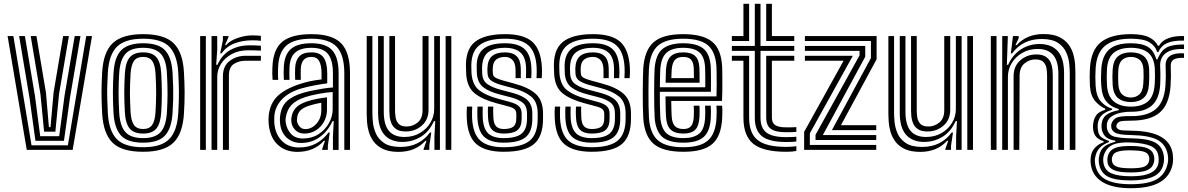

<svg xmlns="http://www.w3.org/2000/svg" viewBox="-20 -790 6262 1012"><path d="M121 0 20 -600H50.5L146.2 -24H337.8L434.5 -600H465L363 0ZM166.8 -48 135.2 -276.2 80.8 -600H111.2L164.2 -284.8L192 -72H292L320 -284.5L373.8 -600H404.2L349 -275.8L317.2 -48ZM212.5 -96 193.2 -293.2 141.8 -600H172L222.2 -302.2L237.8 -120H246.2L262.5 -303.2L312.8 -600H343.2L291.2 -294.5L271.8 -96Z M734.5 10Q620.5 10 572.5 -38.6Q524.5 -87.2 518.5 -191Q515 -251.5 515 -301.1Q515 -350.8 518.5 -410Q525 -517 575.1 -563.5Q625.2 -610 734.5 -610Q845.2 -610 894.4 -562.9Q943.5 -515.8 949.5 -410Q952.8 -354.5 953.1 -304.1Q953.5 -253.8 949.5 -191Q942.8 -84 893.2 -37Q843.8 10 734.5 10ZM734.5 -14Q830.5 -14 872.1 -56.9Q913.8 -99.8 919.5 -192.8Q923.5 -257.5 923.1 -304.8Q922.8 -352 919.5 -408.2Q914.2 -499.5 873.4 -542.8Q832.5 -586 734.5 -586Q639.5 -586 596.9 -544.2Q554.2 -502.5 548.5 -408.2Q545.8 -363.5 545.1 -329.2Q544.5 -295 545.5 -263Q546.5 -231 548.5 -192.5Q553.8 -100 595.4 -57Q637 -14 734.5 -14ZM734.5 -38Q652 -38 617.5 -76.1Q583 -114.2 578.2 -195.5Q575 -254.8 575 -302.4Q575 -350 578.5 -406.5Q583.5 -489.8 619.6 -525.9Q655.8 -562 734.5 -562Q816 -562 850.4 -524.5Q884.8 -487 889.5 -407Q892 -363.5 892.8 -330.1Q893.5 -296.8 892.8 -265.1Q892 -233.5 889.5 -194.5Q884.5 -114.8 850.4 -76.4Q816.2 -38 734.5 -38ZM734.5 -62Q797.5 -62 826.4 -93.4Q855.2 -124.8 859.8 -197.8Q863 -249 863.1 -296.9Q863.2 -344.8 859.8 -403.8Q855.8 -476 826.9 -507Q798 -538 734.5 -538Q668.2 -538 640.4 -505.2Q612.5 -472.5 608.2 -403.5Q605.2 -355 605 -306Q604.8 -257 608.2 -196.5Q612.5 -125.8 641 -93.9Q669.5 -62 734.5 -62ZM734.5 -86Q686.2 -86 664 -112Q641.8 -138 638.2 -197.8Q635 -253.8 635 -301.4Q635 -349 638.2 -402.5Q642 -462.8 664.5 -488.4Q687 -514 734.5 -514Q782.2 -514 804.4 -488.2Q826.5 -462.5 829.8 -403Q833.2 -344.5 833.1 -297.5Q833 -250.5 829.8 -198.5Q826 -139 804.2 -112.5Q782.5 -86 734.5 -86ZM734.5 -110Q767 -110 781.9 -131.2Q796.8 -152.5 799.8 -200.2Q802.5 -245.2 803 -291.6Q803.5 -338 799.8 -401.5Q797.2 -448 782.2 -469Q767.2 -490 734.5 -490Q699.8 -490 685.4 -467.8Q671 -445.5 668.2 -400.8Q664.8 -343.5 664.9 -299.9Q665 -256.2 668.2 -199.5Q671 -153.5 685.8 -131.8Q700.5 -110 734.5 -110Z M1140.5 -508.5 1154.8 -577.5V-600H1184.5L1185 -596L1165.8 -552H1171.2Q1192 -575.8 1232.1 -589.6Q1272.2 -603.5 1308.2 -603.5Q1316.8 -603.5 1331.6 -602.9Q1346.5 -602.2 1355 -601V-575Q1348 -576.2 1334.2 -576.9Q1320.5 -577.5 1310.5 -577.5Q1260.2 -577.5 1217.6 -561.9Q1175 -546.2 1147.2 -508.5ZM1095 0V-600H1124.8L1125 -528L1119.5 -448.5H1126.2Q1150.8 -502.8 1195.1 -527Q1239.5 -551.2 1294 -551.2Q1308 -551.2 1328.8 -550.5Q1349.5 -549.8 1355 -549V-523Q1347.5 -523.8 1325.9 -524.4Q1304.2 -525 1288.2 -525Q1238.5 -525 1201.8 -505.1Q1165 -485.2 1145 -453.4Q1125 -421.5 1125 -385.2V0ZM1035 0V-600H1065V0ZM1155 0V-388Q1155 -442.8 1191.2 -469.4Q1227.5 -496 1274.2 -496H1355V-469.8Q1339 -470 1314.8 -469.9Q1290.5 -469.8 1274.2 -469.8Q1238.8 -469.8 1212.6 -452.9Q1186.5 -436 1186.5 -391.2V0Z M1794.8 0V-404Q1794.8 -500.5 1754.8 -543.2Q1714.8 -586 1621.8 -586Q1531.5 -586 1490.2 -550.6Q1449 -515.2 1445.8 -434.8Q1445.2 -419.5 1445.1 -402.8Q1445 -386 1446.5 -369.2H1416.8Q1415.2 -387 1415.1 -401.4Q1415 -415.8 1415.8 -436Q1419.5 -530.2 1468.1 -570.1Q1516.8 -610 1621.8 -610Q1730.8 -610 1777.8 -562.2Q1824.8 -514.5 1824.8 -404V0ZM1734.8 0.2V-72L1739.2 -151.5H1732.5Q1708.2 -98 1664.9 -67.1Q1621.5 -36.2 1566 -36.5Q1520.8 -36.8 1490.5 -65.1Q1460.2 -93.5 1456 -142.2Q1454.5 -159 1456 -174.5Q1461.2 -227.5 1491.4 -256Q1521.5 -284.5 1578.8 -301Q1597.2 -306.5 1625 -312.4Q1652.8 -318.2 1682.1 -322.9Q1711.5 -327.5 1734.8 -329V-404Q1734.8 -472.8 1708.8 -505.4Q1682.8 -538 1621.8 -538Q1564.5 -538 1536.2 -513.2Q1508 -488.5 1505.8 -433.5Q1505.2 -419 1505 -403Q1504.8 -387 1506 -369.2H1476.2Q1475 -388.5 1475.1 -404.4Q1475.2 -420.2 1475.8 -434Q1478.5 -501.2 1512.9 -531.6Q1547.2 -562 1621.8 -562Q1698.8 -562 1731.8 -524.2Q1764.8 -486.5 1764.8 -404V0.2ZM1547 10.5Q1484.5 10.5 1443.6 -27.5Q1402.8 -65.5 1396.2 -137Q1394.2 -160 1396.2 -180Q1402.8 -243.5 1441.2 -281.9Q1479.8 -320.2 1559.5 -346.8Q1587.2 -356 1612.1 -361.4Q1637 -366.8 1674.8 -371.5V-404.2Q1674.8 -444.8 1662.6 -467.4Q1650.5 -490 1621.8 -490Q1593 -490 1579.9 -473.4Q1566.8 -456.8 1565.5 -429.5Q1565.2 -424.2 1565 -406Q1564.8 -387.8 1565.5 -369.2H1535.8Q1534.8 -391.5 1535.1 -406.9Q1535.5 -422.2 1535.8 -432.8Q1537.2 -470.2 1556.9 -492.1Q1576.5 -514 1621.8 -514Q1666.5 -514 1685.6 -486.4Q1704.8 -458.8 1704.8 -404.2V-350.8Q1671.5 -346.5 1635.6 -339.6Q1599.8 -332.8 1569.2 -324Q1503 -305 1466.2 -266.5Q1429.5 -228 1426 -177.2Q1425.5 -169.8 1425.4 -158.8Q1425.2 -147.8 1426 -139.8Q1431 -83.2 1465.2 -48Q1499.5 -12.8 1556.8 -12.8Q1606.2 -12.8 1645.1 -33.2Q1684 -53.8 1711.5 -91.5H1718.2L1708 -22.5V0H1678.2L1677.8 -4L1693 -48H1687.5Q1634.8 10.5 1547 10.5ZM1577.2 -60Q1623.5 -60 1658.6 -82.6Q1693.8 -105.2 1713.6 -140.8Q1733.5 -176.2 1733.5 -214.8V-305Q1700.2 -303 1657.8 -295Q1615.2 -287 1588.2 -278Q1539.5 -261.8 1515.9 -236.2Q1492.2 -210.8 1485.8 -168.2Q1485 -163.5 1485.1 -155.9Q1485.2 -148.2 1485.8 -144.8Q1491.5 -108.5 1514 -84.2Q1536.5 -60 1577.2 -60ZM1585 -86Q1554.5 -86 1536.5 -104.5Q1518.5 -123 1515.8 -147.2Q1514.5 -158.8 1515.8 -168Q1520 -200.5 1538.9 -221.2Q1557.8 -242 1597.5 -255Q1624.8 -264 1648.9 -268.6Q1673 -273.2 1703.5 -277V-212Q1703.5 -176.5 1687.4 -147.9Q1671.2 -119.2 1644.4 -102.6Q1617.5 -86 1585 -86ZM1589.5 -109.5Q1622 -109.5 1647.8 -137.9Q1673.5 -166.2 1673.5 -209.2V-248.5Q1658 -246 1641.2 -241.9Q1624.5 -237.8 1606.8 -232Q1576.5 -222 1562.2 -206.8Q1548 -191.5 1545.8 -166.2Q1545 -159.2 1545.2 -155.8Q1545.5 -152.2 1545.8 -149.5Q1547.5 -137.5 1558.8 -123.5Q1570 -109.5 1589.5 -109.5Z M2080.8 10.5Q2030.2 10.5 1998.5 -4.9Q1966.8 -20.2 1949 -44.6Q1931.2 -69 1923.6 -96.4Q1916 -123.8 1914.4 -148.4Q1912.8 -173 1912.8 -188.2V-600H1942.8V-194.2Q1942.8 -175.8 1945.5 -146.1Q1948.2 -116.5 1961.2 -86.5Q1974.2 -56.5 2004.8 -36Q2035.2 -15.5 2090.8 -15.5Q2141.5 -15.5 2180.5 -35.1Q2219.5 -54.8 2246.2 -91.5H2253.2L2243 -22.5V0H2213L2212.8 -4L2228 -48H2222.5Q2169.5 10.5 2080.8 10.5ZM2328.8 0V-600H2358.8V0ZM2118.8 -97Q2086.2 -97 2068.5 -109.2Q2050.8 -121.5 2043.1 -139.6Q2035.5 -157.8 2033.9 -176Q2032.2 -194.2 2032.2 -206.2V-600H2062.2V-208Q2062.2 -193.5 2064.8 -173.5Q2067.2 -153.5 2080.1 -138.4Q2093 -123.2 2123.5 -123.2Q2155.8 -123.2 2181.5 -144.4Q2207.2 -165.5 2207.2 -208.8V-600H2238.8V-212Q2238.8 -158.5 2203.1 -127.8Q2167.5 -97 2118.8 -97ZM2099.8 -42Q2038.8 -42.5 2005.8 -79.9Q1972.8 -117.2 1972.8 -196.2V-600H2002.8V-200.2Q2002.8 -132 2030.1 -100Q2057.5 -68 2111.2 -68Q2157.5 -68 2192.9 -88.6Q2228.2 -109.2 2248.4 -142.8Q2268.5 -176.2 2268.5 -214.8V-600H2298.8V0H2269.8V-72L2274.2 -151.5H2267.2Q2241.8 -95 2196.8 -68.2Q2151.8 -41.5 2099.8 -42Z M2635.2 -86Q2595 -86 2574.6 -105.2Q2554.2 -124.5 2552.2 -172.8Q2552 -179.5 2551.6 -199.5Q2551.2 -219.5 2552.2 -228H2580Q2579.2 -220.2 2579.4 -205.9Q2579.5 -191.5 2580.2 -173.8Q2581.5 -138.5 2595 -124.2Q2608.5 -110 2635.2 -110Q2670.5 -110 2685.9 -122.6Q2701.2 -135.2 2701.2 -164Q2701.2 -170 2701.4 -178.2Q2701.5 -186.5 2701.2 -192Q2700.8 -207 2691 -215.2Q2681.2 -223.5 2659.8 -229L2596.2 -246Q2521.8 -266 2481.6 -298.4Q2441.5 -330.8 2437.2 -399.8Q2437 -406.2 2436.9 -414.1Q2436.8 -422 2436.2 -429Q2431.5 -526.5 2482.1 -568.2Q2532.8 -610 2642.2 -610Q2740.8 -610 2785.8 -569.6Q2830.8 -529.2 2836.2 -436Q2837 -423.5 2836.9 -409Q2836.8 -394.5 2835.5 -378H2807.8Q2809 -393 2809 -408.2Q2809 -423.5 2808.5 -434.2Q2804.5 -515.8 2765.2 -550.9Q2726 -586 2642.2 -586Q2548 -586 2504.2 -549.5Q2460.5 -513 2464.5 -429Q2465 -421.2 2464.9 -414Q2464.8 -406.8 2465.5 -399.8Q2471.5 -340.2 2506.6 -313.6Q2541.8 -287 2603.8 -270L2666.2 -253Q2699.8 -244 2714.6 -230.5Q2729.5 -217 2729.5 -192V-164Q2729.5 -122.2 2707.5 -104.1Q2685.5 -86 2635.2 -86ZM2635.2 -38Q2566 -38 2532.8 -68Q2499.5 -98 2496.2 -170.5Q2495.8 -182.2 2495.9 -201.1Q2496 -220 2496.8 -228H2524.5Q2523.8 -220.2 2523.9 -200.9Q2524 -181.5 2524.2 -171.8Q2527 -112 2553.2 -87Q2579.5 -62 2635.2 -62Q2701 -62 2729.4 -85.8Q2757.8 -109.5 2757.8 -164V-192Q2757.8 -230.2 2735.5 -248.4Q2713.2 -266.5 2672.8 -277L2611.2 -293Q2557 -307 2527.5 -330.1Q2498 -353.2 2493.8 -398.8Q2493 -406.5 2493.1 -414.4Q2493.2 -422.2 2492.8 -429Q2489.2 -497.5 2525 -529.8Q2560.8 -562 2642.2 -562Q2710.8 -562 2744.1 -532Q2777.5 -502 2780.8 -432.8Q2781.2 -425.2 2781.4 -409.8Q2781.5 -394.2 2780.2 -378H2752.5Q2752.5 -394.2 2752.9 -408.4Q2753.2 -422.5 2753 -428.8Q2751.5 -487.8 2723.6 -512.9Q2695.8 -538 2642.2 -538Q2580.2 -538 2550.5 -512.6Q2520.8 -487.2 2520.8 -429Q2520.8 -413.5 2521.8 -400Q2524 -364.5 2549.1 -346.6Q2574.2 -328.8 2618.8 -317L2679.2 -301Q2735.5 -286.2 2760.6 -261.8Q2785.8 -237.2 2785.8 -192V-164Q2785.8 -96.5 2750.9 -67.2Q2716 -38 2635.2 -38ZM2635.2 10Q2539 10 2491.8 -29.9Q2444.5 -69.8 2440.2 -168Q2438.8 -203 2441.2 -228H2469Q2468.2 -220.2 2468 -201.5Q2467.8 -182.8 2468.2 -169.2Q2472.2 -84.2 2512 -49.1Q2551.8 -14 2635.2 -14Q2731 -14 2772.5 -48.9Q2814 -83.8 2814 -164V-192Q2814 -252.2 2780.1 -280.5Q2746.2 -308.8 2685.8 -325L2626.2 -341Q2593.8 -349.8 2572.9 -362.5Q2552 -375.2 2550 -399.8Q2549.8 -404.5 2549.2 -413.1Q2548.8 -421.8 2549 -429Q2550.2 -474 2573.2 -494Q2596.2 -514 2642.2 -514Q2682.5 -514 2703.4 -493.6Q2724.2 -473.2 2725 -427.8Q2725.2 -416.2 2725.1 -407.2Q2725 -398.2 2725 -378H2697.5Q2697.5 -392.8 2697.5 -407.2Q2697.5 -421.8 2697.2 -426Q2695.8 -460.2 2680.1 -475.1Q2664.5 -490 2642.2 -490Q2612.2 -490 2595 -475.8Q2577.8 -461.5 2577.2 -429Q2577 -421.5 2577.1 -414.2Q2577.2 -407 2578.2 -399.8Q2580.2 -385.8 2595.2 -378.6Q2610.2 -371.5 2633.8 -365L2692.2 -349Q2768 -328.5 2805.1 -293.9Q2842.2 -259.2 2842.2 -192V-164Q2842.2 -70.8 2794.1 -30.4Q2746 10 2635.2 10Z M3098.8 -86Q3058.5 -86 3038.1 -105.2Q3017.8 -124.5 3015.8 -172.8Q3015.5 -179.5 3015.1 -199.5Q3014.8 -219.5 3015.8 -228H3043.5Q3042.8 -220.2 3042.9 -205.9Q3043 -191.5 3043.8 -173.8Q3045 -138.5 3058.5 -124.2Q3072 -110 3098.8 -110Q3134 -110 3149.4 -122.6Q3164.8 -135.2 3164.8 -164Q3164.8 -170 3164.9 -178.2Q3165 -186.5 3164.8 -192Q3164.2 -207 3154.5 -215.2Q3144.8 -223.5 3123.2 -229L3059.8 -246Q2985.2 -266 2945.1 -298.4Q2905 -330.8 2900.8 -399.8Q2900.5 -406.2 2900.4 -414.1Q2900.2 -422 2899.8 -429Q2895 -526.5 2945.6 -568.2Q2996.2 -610 3105.8 -610Q3204.2 -610 3249.2 -569.6Q3294.2 -529.2 3299.8 -436Q3300.5 -423.5 3300.4 -409Q3300.2 -394.5 3299 -378H3271.2Q3272.5 -393 3272.5 -408.2Q3272.5 -423.5 3272 -434.2Q3268 -515.8 3228.8 -550.9Q3189.5 -586 3105.8 -586Q3011.5 -586 2967.8 -549.5Q2924 -513 2928 -429Q2928.5 -421.2 2928.4 -414Q2928.2 -406.8 2929 -399.8Q2935 -340.2 2970.1 -313.6Q3005.2 -287 3067.2 -270L3129.8 -253Q3163.2 -244 3178.1 -230.5Q3193 -217 3193 -192V-164Q3193 -122.2 3171 -104.1Q3149 -86 3098.8 -86ZM3098.8 -38Q3029.5 -38 2996.2 -68Q2963 -98 2959.8 -170.5Q2959.2 -182.2 2959.4 -201.1Q2959.5 -220 2960.2 -228H2988Q2987.2 -220.2 2987.4 -200.9Q2987.5 -181.5 2987.8 -171.8Q2990.5 -112 3016.8 -87Q3043 -62 3098.8 -62Q3164.5 -62 3192.9 -85.8Q3221.2 -109.5 3221.2 -164V-192Q3221.2 -230.2 3199 -248.4Q3176.8 -266.5 3136.2 -277L3074.8 -293Q3020.5 -307 2991 -330.1Q2961.5 -353.2 2957.2 -398.8Q2956.5 -406.5 2956.6 -414.4Q2956.8 -422.2 2956.2 -429Q2952.8 -497.5 2988.5 -529.8Q3024.2 -562 3105.8 -562Q3174.2 -562 3207.6 -532Q3241 -502 3244.2 -432.8Q3244.8 -425.2 3244.9 -409.8Q3245 -394.2 3243.8 -378H3216Q3216 -394.2 3216.4 -408.4Q3216.8 -422.5 3216.5 -428.8Q3215 -487.8 3187.1 -512.9Q3159.2 -538 3105.8 -538Q3043.8 -538 3014 -512.6Q2984.2 -487.2 2984.2 -429Q2984.2 -413.5 2985.2 -400Q2987.5 -364.5 3012.6 -346.6Q3037.8 -328.8 3082.2 -317L3142.8 -301Q3199 -286.2 3224.1 -261.8Q3249.2 -237.2 3249.2 -192V-164Q3249.2 -96.5 3214.4 -67.2Q3179.5 -38 3098.8 -38ZM3098.8 10Q3002.5 10 2955.2 -29.9Q2908 -69.8 2903.8 -168Q2902.2 -203 2904.8 -228H2932.5Q2931.8 -220.2 2931.5 -201.5Q2931.2 -182.8 2931.8 -169.2Q2935.8 -84.2 2975.5 -49.1Q3015.2 -14 3098.8 -14Q3194.5 -14 3236 -48.9Q3277.5 -83.8 3277.5 -164V-192Q3277.5 -252.2 3243.6 -280.5Q3209.8 -308.8 3149.2 -325L3089.8 -341Q3057.2 -349.8 3036.4 -362.5Q3015.5 -375.2 3013.5 -399.8Q3013.2 -404.5 3012.8 -413.1Q3012.2 -421.8 3012.5 -429Q3013.8 -474 3036.8 -494Q3059.8 -514 3105.8 -514Q3146 -514 3166.9 -493.6Q3187.8 -473.2 3188.5 -427.8Q3188.8 -416.2 3188.6 -407.2Q3188.5 -398.2 3188.5 -378H3161Q3161 -392.8 3161 -407.2Q3161 -421.8 3160.8 -426Q3159.2 -460.2 3143.6 -475.1Q3128 -490 3105.8 -490Q3075.8 -490 3058.5 -475.8Q3041.2 -461.5 3040.8 -429Q3040.5 -421.5 3040.6 -414.2Q3040.8 -407 3041.8 -399.8Q3043.8 -385.8 3058.8 -378.6Q3073.8 -371.5 3097.2 -365L3155.8 -349Q3231.5 -328.5 3268.6 -293.9Q3305.8 -259.2 3305.8 -192V-164Q3305.8 -70.8 3257.6 -30.4Q3209.5 10 3098.8 10Z M3582.5 10Q3474.5 10 3425.6 -31.5Q3376.8 -73 3370.5 -168Q3369 -191.2 3368.4 -228.4Q3367.8 -265.5 3367.9 -305.8Q3368 -346 3368.8 -379.8Q3369.5 -413.5 3370.5 -430Q3377.2 -526.5 3426 -568.2Q3474.8 -610 3580.5 -610Q3684.5 -610 3733.2 -570.4Q3782 -530.8 3786.5 -436Q3786.8 -428.2 3787 -407.1Q3787.2 -386 3787.4 -358.8Q3787.5 -331.5 3787.1 -304.5Q3786.8 -277.5 3785.5 -258H3518Q3518.5 -231.2 3518.9 -211.2Q3519.2 -191.2 3520.2 -177.5Q3522.5 -141.2 3537 -125.6Q3551.5 -110 3582.5 -110Q3609.8 -110 3622.4 -125.1Q3635 -140.2 3636.8 -175Q3637.2 -187.5 3637.5 -202.4Q3637.8 -217.2 3636.5 -233H3666.5Q3667.8 -218.5 3667.5 -202.4Q3667.2 -186.2 3666.8 -173.8Q3664.5 -126.8 3644.8 -106.4Q3625 -86 3582.5 -86Q3536.5 -86 3514.9 -106.8Q3493.2 -127.5 3490.2 -175.8Q3489 -195.5 3488.5 -223.2Q3488 -251 3487.8 -282H3756.5Q3757.5 -311.5 3757.5 -343.2Q3757.5 -375 3757.2 -400.1Q3757 -425.2 3756.5 -434.5Q3752.5 -515.8 3711.8 -550.9Q3671 -586 3580.5 -586Q3490.2 -586 3448.2 -549.4Q3406.2 -512.8 3400.5 -428.8Q3399.5 -413.5 3398.8 -380.9Q3398 -348.2 3397.9 -308.6Q3397.8 -269 3398.4 -231.6Q3399 -194.2 3400.5 -169.8Q3405.8 -87.2 3447.5 -50.6Q3489.2 -14 3582.5 -14Q3671.8 -14 3712.1 -50.1Q3752.5 -86.2 3756.5 -169Q3757.2 -184.5 3757.4 -201.5Q3757.5 -218.5 3756 -233H3786Q3787.5 -218.8 3787.4 -201.9Q3787.2 -185 3786.5 -168Q3782 -72.5 3734.6 -31.2Q3687.2 10 3582.5 10ZM3582.5 -38Q3502 -38 3468.4 -70.6Q3434.8 -103.2 3430.5 -171.8Q3429 -196.5 3428.4 -233.8Q3427.8 -271 3427.9 -310.1Q3428 -349.2 3428.6 -380.8Q3429.2 -412.2 3430.2 -425.8Q3435.5 -502.5 3472.5 -532.2Q3509.5 -562 3580.5 -562Q3654.5 -562 3688.9 -532.6Q3723.2 -503.2 3726.5 -433.8Q3727 -421.5 3727.4 -382.9Q3727.8 -344.2 3727 -306H3457.8Q3457.8 -265.2 3458.4 -230.8Q3459 -196.2 3460.2 -174.8Q3464.2 -114.2 3492.4 -88.1Q3520.5 -62 3582.5 -62Q3636 -62 3664.8 -85.2Q3693.5 -108.5 3696.5 -170.5Q3697.2 -185.8 3697.4 -201Q3697.5 -216.2 3696.2 -233H3726.2Q3727.5 -217.5 3727.4 -202.1Q3727.2 -186.8 3726.5 -169.8Q3723.2 -99.5 3689.8 -68.8Q3656.2 -38 3582.5 -38ZM3458 -330H3697.5Q3697.8 -362.8 3697.4 -391.8Q3697 -420.8 3696.5 -433Q3694 -489 3666.8 -513.5Q3639.5 -538 3580.5 -538Q3522.5 -538 3493.5 -512.5Q3464.5 -487 3460.2 -423.8Q3459.5 -413 3458.9 -386.8Q3458.2 -360.5 3458 -330ZM3488.2 -354Q3488.5 -363.2 3488.9 -378Q3489.2 -392.8 3489.6 -405.8Q3490 -418.8 3490.2 -422.2Q3493.8 -473 3515.6 -493.5Q3537.5 -514 3580.5 -514Q3623.8 -514 3644.1 -494.9Q3664.5 -475.8 3666.5 -432.5Q3667 -421 3667.2 -399.1Q3667.5 -377.2 3667.5 -354ZM3518.5 -378H3637.5Q3637.2 -393.8 3637.1 -409.6Q3637 -425.5 3636.8 -429.5Q3635.2 -462 3622 -476Q3608.8 -490 3580.5 -490Q3551 -490 3536.9 -473.6Q3522.8 -457.2 3520.2 -421Q3519.2 -405.8 3518.5 -378Z M4123.5 -41.5Q4035.2 -41.5 3996.9 -71.4Q3958.5 -101.2 3958.5 -170V-522H3837.5V-548H3958.5V-770H3988.5V-548H4166.5V-522H3988.5V-170Q3988.5 -115 4019.9 -91.1Q4051.2 -67.2 4123.5 -67.2Q4154.8 -67.2 4177.5 -69.2V-44.2Q4161.2 -41.5 4123.5 -41.5ZM3837.5 -574V-600H3898.5V-770H3928.5V-574ZM4018.5 -574V-770H4048.5V-600H4166.5V-574ZM4123.5 10Q4003 10 3950.8 -31.9Q3898.5 -73.8 3898.5 -170V-470H3837.5V-496H3928.5V-170Q3928.5 -87.2 3973.8 -51.5Q4019 -15.8 4123.5 -15.8Q4151.2 -15.8 4177.5 -19.2V5.8Q4157.8 10 4123.5 10ZM4123.5 -93Q4067.2 -93 4042.9 -110.9Q4018.5 -128.8 4018.5 -170V-496H4166.5V-470H4048.5V-170Q4048.5 -142.5 4066 -130.6Q4083.5 -118.8 4123.5 -118.8Q4142 -118.8 4155.2 -119Q4168.5 -119.2 4177.5 -120V-95Q4160.8 -93 4123.5 -93Z M4364.8 -104 4570.5 -484V-574H4222.5V-600H4600.5V-477.8L4412.5 -130H4598.5V-104ZM4278.5 -52V-79.5L4510.5 -498V-522H4222.5V-548H4540.5V-491.2L4317 -78H4598.5V-52ZM4218.5 0V-95L4426.5 -470H4222.5V-496H4475.2L4248.5 -87.2V-26H4598.5V0Z M4830.5 10.5Q4780 10.5 4748.2 -4.9Q4716.5 -20.2 4698.8 -44.6Q4681 -69 4673.4 -96.4Q4665.8 -123.8 4664.1 -148.4Q4662.5 -173 4662.5 -188.2V-600H4692.5V-194.2Q4692.5 -175.8 4695.2 -146.1Q4698 -116.5 4711 -86.5Q4724 -56.5 4754.5 -36Q4785 -15.5 4840.5 -15.5Q4891.2 -15.5 4930.2 -35.1Q4969.2 -54.8 4996 -91.5H5003L4992.8 -22.5V0H4962.8L4962.5 -4L4977.8 -48H4972.2Q4919.2 10.5 4830.5 10.5ZM5078.5 0V-600H5108.5V0ZM4868.5 -97Q4836 -97 4818.2 -109.2Q4800.5 -121.5 4792.9 -139.6Q4785.2 -157.8 4783.6 -176Q4782 -194.2 4782 -206.2V-600H4812V-208Q4812 -193.5 4814.5 -173.5Q4817 -153.5 4829.9 -138.4Q4842.8 -123.2 4873.2 -123.2Q4905.5 -123.2 4931.2 -144.4Q4957 -165.5 4957 -208.8V-600H4988.5V-212Q4988.5 -158.5 4952.9 -127.8Q4917.2 -97 4868.5 -97ZM4849.5 -42Q4788.5 -42.5 4755.5 -79.9Q4722.5 -117.2 4722.5 -196.2V-600H4752.5V-200.2Q4752.5 -132 4779.9 -100Q4807.2 -68 4861 -68Q4907.2 -68 4942.6 -88.6Q4978 -109.2 4998.1 -142.8Q5018.2 -176.2 5018.2 -214.8V-600H5048.5V0H5019.5V-72L5024 -151.5H5017Q4991.5 -95 4946.5 -68.2Q4901.5 -41.5 4849.5 -42Z M5618.5 0V-405.8Q5618.5 -424.2 5615.8 -453.9Q5613 -483.5 5600 -513.5Q5587 -543.5 5556.5 -564Q5526 -584.5 5470.5 -584.5Q5370.2 -584.5 5314.8 -508.5H5308L5319.2 -600H5349L5349.5 -589L5332.2 -552H5338.8Q5391.5 -610.5 5480.2 -610.5Q5530.8 -610.5 5562.5 -595.1Q5594.2 -579.8 5612 -555.4Q5629.8 -531 5637.4 -503.6Q5645 -476.2 5646.6 -451.8Q5648.2 -427.2 5648.2 -411.8V0ZM5202.5 0V-600H5232.5V0ZM5262.5 0V-600H5292.2L5287 -448.5H5293.8Q5318.2 -502.2 5362.2 -530.4Q5406.2 -558.5 5461.2 -558Q5522.8 -557.5 5555.6 -520Q5588.5 -482.5 5588.5 -403.8V0H5558.5V-399.8Q5558.5 -467.8 5531.1 -499.9Q5503.8 -532 5450 -532Q5404 -532 5368.4 -511.4Q5332.8 -490.8 5312.6 -457.4Q5292.5 -424 5292.5 -385.2V0ZM5322.5 0V-388Q5322.5 -441.5 5358 -472.2Q5393.5 -503 5442.2 -503Q5474.8 -503 5492.6 -490.6Q5510.5 -478.2 5518.1 -460.1Q5525.8 -442 5527.4 -423.8Q5529 -405.5 5529 -393.8V0H5499V-392Q5499 -406.5 5496.5 -426.5Q5494 -446.5 5481.2 -461.6Q5468.5 -476.8 5437.8 -476.8Q5405.2 -476.8 5379.9 -455.6Q5354.5 -434.5 5354.2 -391.2L5352.5 0Z M5940 202Q5842.2 202 5788.4 167.9Q5734.5 133.8 5728.8 69Q5726.8 45.8 5731.8 25Q5736.8 3.8 5754 -13.9Q5771.2 -31.5 5796.8 -40V-46Q5773.2 -52.8 5759.4 -67Q5745.5 -81.2 5741.8 -107Q5739.8 -121 5741.8 -136.8Q5744.8 -161.8 5756.9 -180.9Q5769 -200 5805.5 -211.5V-217.5Q5779.8 -227 5753.9 -255.6Q5728 -284.2 5724.8 -337Q5722 -383.8 5724.8 -430Q5730.5 -526.5 5783.4 -568.2Q5836.2 -610 5940.8 -610Q6004.2 -610 6037.1 -593.2Q6070 -576.5 6083 -549H6089Q6104 -574 6129.6 -585Q6155.2 -596 6180.8 -598.5Q6206.2 -601 6220.8 -600V-576Q6161.5 -577.2 6130 -562.1Q6098.5 -547 6085.5 -515.5H6079.5Q6069.5 -548.2 6038.5 -567.1Q6007.5 -586 5940.8 -586Q5852 -586 5805.9 -549.5Q5759.8 -513 5754.8 -429Q5752 -383 5754.8 -338Q5758.2 -282.2 5783 -254.6Q5807.8 -227 5841.8 -217.2V-211.2Q5805.5 -200.5 5787.8 -183Q5770 -165.5 5766.2 -136.5Q5765.2 -127.8 5765.4 -121.5Q5765.5 -115.2 5766.5 -106.8Q5769.2 -82.2 5781 -70.5Q5792.8 -58.8 5824.8 -47.2V-41.2Q5792.8 -27.8 5777.6 -12Q5762.5 3.8 5756 25Q5753 34.8 5751.4 44.6Q5749.8 54.5 5751.5 68.5Q5758.5 127 5804.4 154Q5850.2 181 5940 181Q6034.2 181 6079.2 153.5Q6124.2 126 6135.2 68.5Q6139.2 48.2 6135 25Q6125.2 -28.5 6081.4 -52.4Q6037.5 -76.2 5946 -78Q5907.2 -78.8 5886.6 -82Q5866 -85.2 5856.5 -91.4Q5847 -97.5 5841.5 -106Q5838 -111.8 5837.1 -122Q5836.2 -132.2 5838.2 -138Q5847.8 -164 5869.2 -171.4Q5890.8 -178.8 5940.8 -178Q6026 -176.8 6071.2 -214.2Q6116.5 -251.8 6122.8 -338Q6124.5 -361.8 6124.8 -387.6Q6125 -413.5 6123.8 -439.8Q6120 -514.8 6220.8 -509V-485Q6183 -486.2 6166.2 -476.1Q6149.5 -466 6150.8 -440Q6152 -413.5 6151.8 -387.2Q6151.5 -361 6149.8 -337Q6142.8 -240 6093.1 -197Q6043.5 -154 5940.8 -154Q5897.8 -154 5884.2 -150Q5870.8 -146 5865 -131.5Q5864.2 -129.8 5864.1 -124.8Q5864 -119.8 5866.5 -116.2Q5871.5 -110 5877.9 -106.9Q5884.2 -103.8 5899.5 -102.6Q5914.8 -101.5 5946 -101Q6049 -99.5 6101.9 -67.5Q6154.8 -35.5 6161.8 25.2Q6164.5 50.2 6161.8 69Q6151.5 134.8 6097.1 168.4Q6042.8 202 5940 202ZM5940 161Q5852.8 161 5815.5 138.8Q5778.2 116.5 5772.2 68.2Q5770.5 54.2 5771.8 44Q5773 33.8 5775.2 24.5Q5781.8 -1.5 5800.8 -17.4Q5819.8 -33.2 5858.8 -42.5V-48.5Q5827.8 -52.8 5810.9 -66.2Q5794 -79.8 5787.5 -106.8Q5784.5 -119.8 5786.5 -137Q5789.8 -167.2 5811 -184Q5832.2 -200.8 5876.8 -209.2V-215.2Q5835 -226.8 5811.5 -255Q5788 -283.2 5784.5 -341Q5783 -364.8 5783.2 -384.2Q5783.5 -403.8 5784.8 -426.5Q5789 -495 5825.6 -528.5Q5862.2 -562 5940.8 -562Q5999.5 -562 6030.9 -542.5Q6062.2 -523 6074.5 -477.2H6080.5Q6093 -507.2 6109.2 -524.4Q6125.5 -541.5 6151.9 -548.5Q6178.2 -555.5 6220.8 -555.5V-531.5Q6156.2 -534.2 6123.9 -509.4Q6091.5 -484.5 6095.2 -435.2Q6096.2 -423.5 6096.2 -404.9Q6096.2 -386.2 6096 -368.5Q6095.8 -350.8 6095 -341.5Q6089.8 -267.8 6051.2 -233.8Q6012.8 -199.8 5940.8 -201Q5917.5 -201.5 5890.5 -196.4Q5863.5 -191.2 5842.5 -178.6Q5821.5 -166 5815.5 -143.5Q5813.5 -135.8 5813.8 -125Q5814 -114.2 5815.8 -107.8Q5824.8 -76.8 5856 -69.2Q5887.2 -61.8 5946 -60.8Q6027 -59.8 6065.8 -40Q6104.5 -20.2 6113.2 25.2Q6117.5 46.8 6113.5 69.2Q6104.8 118.8 6060.6 139.9Q6016.5 161 5940 161ZM5940.8 -228Q5998.2 -228 6029.9 -254.9Q6061.5 -281.8 6066 -343.5Q6067.2 -361 6067.8 -382.1Q6068.2 -403.2 6067 -425.2Q6064 -485.8 6031.9 -511.9Q5999.8 -538 5940.8 -538Q5882.2 -538 5850.2 -511.6Q5818.2 -485.2 5814.5 -424.5Q5813.2 -404.2 5813.4 -382.6Q5813.5 -361 5814.5 -342.5Q5818 -283.2 5850.4 -255.6Q5882.8 -228 5940.8 -228ZM5940.8 -252Q5897.8 -252 5872.6 -273.4Q5847.5 -294.8 5844.5 -344.2Q5843.2 -366.2 5843.4 -384.9Q5843.5 -403.5 5844.5 -422.2Q5847.5 -471.5 5872.5 -492.8Q5897.5 -514 5940.8 -514Q5984.5 -514 6009.5 -493.1Q6034.5 -472.2 6037 -424Q6038.8 -386 6036 -344.8Q6032.5 -295.2 6007.5 -273.6Q5982.5 -252 5940.8 -252ZM5940.8 -276Q5966.8 -276 5985 -292.1Q6003.2 -308.2 6006 -347.5Q6007.2 -366.8 6007.8 -383.4Q6008.2 -400 6007 -422.5Q6005.2 -458.8 5987.1 -474.4Q5969 -490 5940.8 -490Q5912.8 -490 5894.8 -474Q5876.8 -458 5874.5 -421Q5873.5 -401.5 5873.4 -384.1Q5873.2 -366.8 5874.5 -346Q5876.8 -308.5 5894.8 -292.2Q5912.8 -276 5940.8 -276ZM5940 139Q5995.8 139 6026.5 128.8Q6057.2 118.5 6070.4 102.4Q6083.5 86.2 6086 68.8Q6089.2 45.8 6084.2 24.5Q6076.8 -7.8 6042.6 -21.6Q6008.5 -35.5 5946 -38.8Q5878.5 -42.2 5845.4 -27.1Q5812.2 -12 5799.2 25.2Q5796.2 34 5795 43.9Q5793.8 53.8 5796.2 69.5Q5802.8 108 5838 123.5Q5873.2 139 5940 139ZM5940 119Q5879 119 5851.2 106.8Q5823.5 94.5 5818.2 69Q5815.8 56 5816.9 45.4Q5818 34.8 5821.5 25Q5830.8 0.5 5858.4 -10.5Q5886 -21.5 5947.5 -20.5Q6000.5 -19.5 6026.6 -9Q6052.8 1.5 6060.5 25Q6067.8 47 6061.2 69.2Q6053.5 95.8 6025.5 107.4Q5997.5 119 5940 119ZM5940 97Q5981 97 6003 91.2Q6025 85.5 6032.8 69Q6037.5 59.2 6037.9 47.8Q6038.2 36.2 6031.8 25Q6025.2 13.8 6005.4 8.5Q5985.5 3.2 5946 2.5Q5899.8 1.5 5877.1 7.8Q5854.5 14 5848.2 24.2Q5841 36.2 5840.4 48Q5839.8 59.8 5843.8 69Q5850.5 84 5872.9 90.5Q5895.2 97 5940 97Z"/></svg>

Font: Big Shoulders Inline Text Black
Style: Regular
Weight: 900
Designer: Patric King
Foundry: XO Type Co
Version: Version 1.000